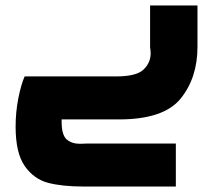

<svg xmlns="http://www.w3.org/2000/svg" viewBox="-20 -436 791 701"><path d="M701 -416V-265Q701 -152 639.5 -76Q578 0 414 0H205V8Q205 57 223.5 73Q242 89 272 89L300 88H622V245H343H285Q207 245 155.5 231.5Q104 218 70.5 170.5Q37 123 37 26Q37 -27 47 -77.5Q57 -128 70 -157H404Q478 -157 504 -182Q530 -207 530 -241Q530 -250 529 -255.5Q528 -261 528 -264V-416Z"/></svg>

Font: Cairo Black
Style: Regular
Weight: 900
Designer: Mohamed Gaber, the designers of Titillium
Foundry: Kief Type Foundry
Version: Version 2.009; ttfautohint (v1.5.33-1714) -l 8 -r 50 -G 200 